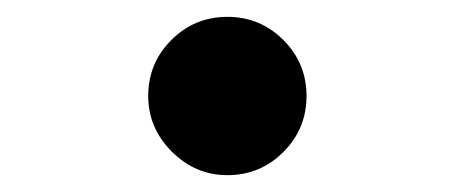

<svg xmlns="http://www.w3.org/2000/svg" viewBox="-20 -494 540 228"><path d="M250 -286Q212 -286 184 -314Q156 -342 156 -380Q156 -419 183.5 -446.5Q211 -474 250 -474Q289 -474 316.5 -446.5Q344 -419 344 -380Q344 -341 316.5 -313.5Q289 -286 250 -286Z"/></svg>

Font: GenSekiGothic TW L
Style: Regular
Weight: 300
Version: Version 1.501;PS 1;hotconv 16.6.51;makeotf.lib2.5.65220